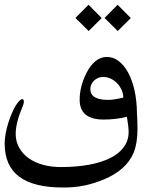

<svg xmlns="http://www.w3.org/2000/svg" viewBox="-20 -562 700 825"><path d="M568.4 -76.7Q568.8 -69.3 569.8 -52Q570.8 -34.7 570.8 -9.3Q570.8 53.7 553.7 95.7Q521.5 169.4 426.3 209Q385.7 226.1 342.8 235.1Q299.8 244.1 250.5 243.7Q124.5 243.7 62.3 197Q0 150.4 0 54.2Q0 36.1 4.2 12.5Q8.3 -11.2 16.1 -35.6Q23.9 -60.1 34.2 -82.8Q44.4 -105.5 57.1 -121.6Q67.9 -135.7 75.7 -136.2Q82.5 -136.2 82.5 -124Q82.5 -116.7 78.1 -106.9Q47.4 -35.2 47.4 13.2Q47.4 45.9 62.3 72.5Q77.1 99.1 103 117.7Q128.9 136.2 164.3 146Q199.7 155.8 240.7 155.8Q308.6 155.8 362.8 145.8Q417 135.7 454.8 116.5Q492.7 97.2 512.7 69.1Q532.7 41 532.7 5.4Q532.7 -16.6 525.4 -60.1Q501.5 -54.2 476.8 -51.3Q452.1 -48.3 424.8 -48.3Q322.3 -48.3 322.3 -133.3Q322.3 -189.9 351.1 -247.6Q386.7 -317.4 439.5 -317.4Q465.8 -317.4 489 -300.3Q512.2 -283.2 529.8 -251.5Q547.4 -219.7 557.6 -175.5Q567.9 -131.3 568.4 -76.7ZM509.8 -142.6Q509.8 -159.7 502.4 -175.8Q495.1 -191.9 483.2 -204.3Q471.2 -216.8 455.6 -224.1Q439.9 -231.4 422.4 -231.4Q411.6 -231.4 401.9 -227.3Q392.1 -223.1 384.5 -216.1Q377 -209 372.6 -199.5Q368.2 -189.9 368.2 -179.2Q368.2 -132.8 444.3 -132.8Q469.2 -132.8 509.8 -142.6ZM542 -484.4 485.8 -428.7 429.2 -484.9 485.4 -541.5ZM417 -484.4 360.8 -428.7 304.2 -484.9 360.4 -541.5Z"/></svg>

Font: XB Kayhan
Style: Regular
Weight: 400
Designer: Behnam
Foundry: Irmug
Version: Version 7.300 2009